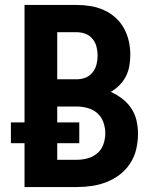

<svg xmlns="http://www.w3.org/2000/svg" viewBox="-20 -755 640 775"><path d="M79 0V-177H24V-261H79V-735H290Q318 -735 345.5 -730.5Q373 -726 399 -714.5Q425 -703 446 -684Q467 -665 480.5 -640.5Q494 -616 500 -588.5Q506 -561 506 -533Q506 -511 502 -488.5Q498 -466 488 -446.5Q478 -427 462 -411Q446 -395 427 -384Q452 -373 473.5 -356.5Q495 -340 510 -317.5Q525 -295 531 -268.5Q537 -242 537 -215Q537 -184 530 -153.5Q523 -123 506 -96.5Q489 -70 464.5 -51Q440 -32 411 -20.5Q382 -9 351.5 -4.5Q321 0 290 0ZM290 -435Q308 -435 325 -441.5Q342 -448 353.5 -462.5Q365 -477 369.5 -494.5Q374 -512 374 -530Q374 -530 374 -530Q374 -530 374 -531Q374 -549 369.5 -566.5Q365 -584 353.5 -598Q342 -612 325 -618.5Q308 -625 290 -625H211V-435ZM290 -110Q312 -110 334 -116Q356 -122 373 -136.5Q390 -151 397.5 -173Q405 -195 405 -217Q405 -239 397.5 -261Q390 -283 373 -298Q356 -313 334 -319Q312 -325 290 -325H211V-261H300V-177H211V-110Z"/></svg>

Font: Iosevka Custom XBdEx
Style: Regular
Weight: 800
Width: 7
Monospace: yes
Designer: Belleve Invis
Foundry: Belleve Invis
Version: Version 11.2.4; ttfautohint (v1.8.4)